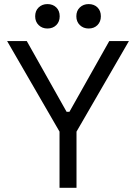

<svg xmlns="http://www.w3.org/2000/svg" viewBox="-20 -896 649 916"><path d="M264 0V-268L14 -700H107.8L297.8 -362.5H311.2L501.2 -700H595L345 -268V0ZM344.2 -818.2Q344.2 -844.8 361 -860.6Q377.8 -876.5 402.8 -876.5Q428.8 -876.5 445 -860.6Q461.2 -844.8 461.2 -818.2Q461.2 -792.5 445 -776.2Q428.8 -760 402.8 -760Q377.8 -760 361 -776.2Q344.2 -792.5 344.2 -818.2ZM147.8 -818.2Q147.8 -844.8 164.5 -860.6Q181.2 -876.5 206.2 -876.5Q232.2 -876.5 248.5 -860.6Q264.8 -844.8 264.8 -818.2Q264.8 -792.5 248.5 -776.2Q232.2 -760 206.2 -760Q181.2 -760 164.5 -776.2Q147.8 -792.5 147.8 -818.2Z"/></svg>

Font: Space 7353
Style: Regular
Weight: 400
Designer: Christine Claussen + Ruben Lyon  (Space 7353)
Version: Version 1.000;FEAKit 1.0